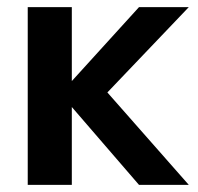

<svg xmlns="http://www.w3.org/2000/svg" viewBox="-20 -520 557 540"><path d="M58 0V-500H182V-292L371 -500H511L282 -260L511 0H371L182 -219V0Z"/></svg>

Font: Cabin VF Beta
Style: Regular
Weight: 400
Designer: Pablo Impallari
Foundry: Pablo Impallari. http://www.impallari.com Igino Marini. http://www.ikern.com
Version: Version 2.200